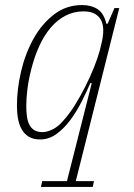

<svg xmlns="http://www.w3.org/2000/svg" viewBox="-20 -540 532 760"><path d="M147 177H245L343 -210L338 -212Q323 -177 303 -137.5Q283 -98 258.5 -65Q234 -32 204 -10Q174 12 139 12Q112 12 94.5 1.5Q77 -9 66.5 -27Q56 -45 51.5 -69.5Q47 -94 47 -121Q47 -187 63.5 -257.5Q80 -328 112.5 -386.5Q145 -445 193.5 -482.5Q242 -520 305 -520Q341 -520 366 -504Q391 -488 401 -446H406L433 -508H452L280 177H352L347 200H142ZM148 -17Q166 -17 188.5 -28Q211 -39 232 -64Q256 -91 278 -126.5Q300 -162 319 -200Q338 -238 352.5 -274.5Q367 -311 375 -340L380 -361Q398 -429 379 -462Q360 -495 311 -495Q273 -495 240.5 -478.5Q208 -462 182 -432Q156 -402 136.5 -360Q117 -318 104 -267Q93 -224 88.5 -187Q84 -150 84 -121Q84 -99 86.5 -80Q89 -61 96 -47Q103 -33 115.5 -25Q128 -17 148 -17Z"/></svg>

Font: IBM Plex Serif ExtraLight
Style: Italic
Weight: 200
Italic angle: -14°
Designer: Mike Abbink, Paul van der Laan, Pieter van Rosmalen
Foundry: Bold Monday
Version: Version 2.5